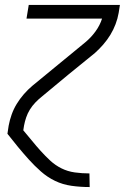

<svg xmlns="http://www.w3.org/2000/svg" viewBox="-20 -540 540 775"><path d="M341 215Q304 215 268.5 210Q233 205 202 190Q171 175 145 152Q119 129 96.5 104Q74 79 52.5 53Q31 27 10 0L15 -33Q19 -55 27 -77.5Q35 -100 47.5 -120.5Q60 -141 76 -159.5Q92 -178 111 -194L324 -369Q347 -388 365 -412.5Q383 -437 392 -465H87L96 -520H464L459 -488Q455 -465 446.5 -442.5Q438 -420 425.5 -399.5Q413 -379 397 -360.5Q381 -342 363 -326L256 -239L150 -151Q136 -140 123 -126.5Q110 -113 100.5 -97.5Q91 -82 85.5 -65.5Q80 -49 77 -33L74 -14Q92 7 109 28Q126 49 144.5 69.5Q163 90 183 108.5Q203 127 228 139.5Q253 152 282 156Q311 160 340 160H341L342 215Z"/></svg>

Font: Iosevka Curly Light
Style: Italic
Weight: 300
Italic angle: -9°
Monospace: yes
Designer: Belleve Invis
Foundry: Belleve Invis
Version: Version 22.1.2; ttfautohint (v1.8.4)